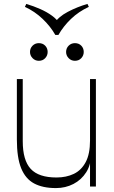

<svg xmlns="http://www.w3.org/2000/svg" viewBox="-20 -951 581 979"><path d="M265 8Q198 8 154 -15.5Q110 -39 88 -93Q66 -147 66 -240V-548H96V-231Q96 -134 136.5 -90Q177 -46 268 -46Q318 -46 356.5 -64.5Q395 -83 417 -124.5Q439 -166 439 -234L444 -164Q444 -111 419.5 -72.5Q395 -34 354.5 -13Q314 8 265 8ZM439 0V-548H469V0ZM178 -641Q159 -641 146 -654.5Q133 -668 133 -686Q133 -705 146 -718Q159 -731 178 -731Q198 -731 210.5 -718Q223 -705 223 -686Q223 -668 210.5 -654.5Q198 -641 178 -641ZM362 -641Q343 -641 330 -654.5Q317 -668 317 -686Q317 -705 330 -718Q343 -731 362 -731Q382 -731 394.5 -718Q407 -705 407 -686Q407 -668 394.5 -654.5Q382 -641 362 -641ZM426 -931 433 -916Q381 -892 342 -854.5Q303 -817 278 -773H262Q237 -817 197 -855Q157 -893 107 -916L114 -931Q151 -920 185 -905Q219 -890 245 -871Q271 -852 284 -830H256Q277 -865 325.5 -890.5Q374 -916 426 -931Z"/></svg>

Font: Savate ExtraLight
Style: Regular
Weight: 200
Designer: Max Esnée
Foundry: Plomb Type
Version: Version 2.000